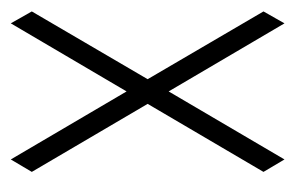

<svg xmlns="http://www.w3.org/2000/svg" viewBox="-117 -510 555 361"><g transform="rotate(90 160.5 -329.5)"><path d="M175.3 -329.6 303.2 -111.8 279.8 -72.3 151.9 -290 23.9 -72.3 1.5 -111.8 128.9 -329.6 1.5 -547.4 23.9 -586.9 151.9 -369.1 279.8 -586.9 303.2 -547.4Z"/></g></svg>

Font: Scarab Serif
Style: Condensed-Light
Weight: 300
Designer: John Roberts
Foundry: Scarab
Version: 1.0